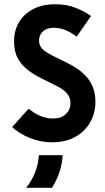

<svg xmlns="http://www.w3.org/2000/svg" viewBox="-20 -659 498 908"><path d="M342.4 -485.4Q328.5 -496.5 312.5 -505.6Q273.6 -527.8 235.4 -527.8Q201.4 -527.8 183 -510.4Q164.6 -493.1 164.6 -467.4Q164.6 -451.4 171.9 -438.9Q179.2 -426.4 193.1 -416.7Q206.9 -406.9 225.7 -397.2L300 -360.4Q318.8 -351.4 341 -337.2Q363.2 -322.9 384 -301.4Q404.9 -279.9 418.1 -249.7Q431.2 -219.4 431.2 -177.8Q431.2 -123.6 406.2 -80.2Q381.2 -36.8 335.8 -11.5Q290.3 13.9 227.1 13.9Q170.1 13.9 119.1 -7.3Q68.1 -28.5 37.5 -58.3L115.3 -145.1Q127.1 -135.4 140.3 -126.4Q184.7 -98.6 231.2 -98.6Q269.4 -98.6 291.3 -119.4Q313.2 -140.3 313.2 -170.1Q313.2 -194.4 301.7 -210.4Q290.3 -226.4 274.7 -236.8Q259 -247.2 247.2 -252.8L173.6 -289.6Q141.7 -305.6 112.5 -327.4Q83.3 -349.3 64.9 -381.9Q46.5 -414.6 46.5 -462.5Q46.5 -515.3 70.5 -554.9Q94.4 -594.4 138.2 -616.7Q181.9 -638.9 241 -638.9Q296.5 -638.9 339.9 -621.2Q383.3 -603.5 410.4 -583.3ZM103.5 229.2Q128.5 198.6 144.4 160.1Q160.4 121.5 163.9 75H276.4Q273.6 117.4 260.8 155.9Q247.9 194.4 225.7 229.2Z"/></svg>

Font: co2trust
Style: Bold
Weight: 700
Designer: Kristian Moeller
Foundry: Dicotype
Version: Version 1.000